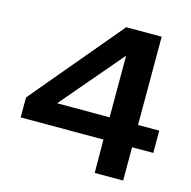

<svg xmlns="http://www.w3.org/2000/svg" viewBox="-106 -826 925 930"><g transform="rotate(15 357.0 -360.5)"><path d="M449.2 0 448.2 -167H33.2V-267.1L414.1 -721.2H591.8V-278.8H698.2V-167H591.8V0ZM186 -278.8H449.2V-587.9Z"/></g></svg>

Font: Lumene Sans Expanded
Style: Bold
Weight: 600
Width: 7
Designer: Deni Anggara
Version: Version 1.003;Glyphs 3.1.2 (3151)